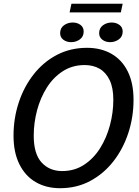

<svg xmlns="http://www.w3.org/2000/svg" viewBox="-20 -1005 752 1036"><path d="M304 10.5Q229.5 10.5 173 -22.2Q116.5 -55 84.8 -118.5Q53 -182 53 -273Q53 -366.5 81.2 -452Q109.5 -537.5 161.8 -604Q214 -670.5 287 -708.8Q360 -747 449.5 -747Q524.5 -747 581.2 -714.8Q638 -682.5 669.2 -619.8Q700.5 -557 700.5 -466.5Q700.5 -372.5 672.2 -286.8Q644 -201 591.5 -134Q539 -67 466.2 -28.2Q393.5 10.5 304 10.5ZM315.5 -82Q382 -82 433.5 -115.8Q485 -149.5 520 -205.2Q555 -261 573.2 -329.2Q591.5 -397.5 591.5 -466.5Q591.5 -531 571.8 -572.5Q552 -614 517.5 -634Q483 -654 437 -654Q370.5 -654 319 -620.8Q267.5 -587.5 232.8 -532.5Q198 -477.5 180 -409.8Q162 -342 162 -272.5Q162 -174.5 204.5 -128.2Q247 -82 315.5 -82ZM364 -777.5Q339.5 -777.5 322 -790.5Q304.5 -803.5 304.5 -826Q304.5 -853.5 325 -868.5Q345.5 -883.5 372.5 -883.5Q396.5 -883.5 414 -870.8Q431.5 -858 431.5 -835Q431.5 -807.5 411 -792.5Q390.5 -777.5 364 -777.5ZM574 -777.5Q550 -777.5 532.5 -790.5Q515 -803.5 515 -826Q515 -853.5 535.5 -868.5Q556 -883.5 582.5 -883.5Q606.5 -883.5 624.2 -870.8Q642 -858 642 -835Q642 -807.5 621.2 -792.5Q600.5 -777.5 574 -777.5ZM355.5 -938 365.5 -985H642L632 -938Z"/></svg>

Font: Epilogue Medium
Style: Italic
Weight: 500
Italic angle: -12°
Designer: Tyler Finck
Foundry: Etcetera Type Co
Version: Version 2.112